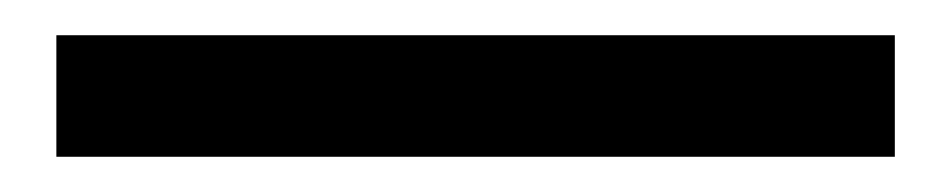

<svg xmlns="http://www.w3.org/2000/svg" viewBox="-20 44 540 109"><path d="M12 133V64H488V133Z"/></svg>

Font: Giro Semibold
Style: Regular
Weight: 600
Designer: Paul D. Hunt
Foundry: Adobe Systems Incorporated
Version: Version 1.000;PS 1.0;hotconv 1.0.88;makeotf.lib2.5.647800